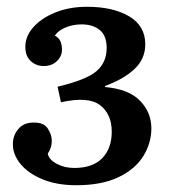

<svg xmlns="http://www.w3.org/2000/svg" viewBox="-20 -532 508 567"><path d="M205 15Q148 15 105.5 -2.5Q63 -20 40 -48.5Q17 -77 18 -109Q19 -134 35 -152Q51 -170 78 -170Q109 -171 121 -152.5Q133 -134 133 -116Q133 -96 121 -78Q125 -60 148 -48Q171 -36 199 -36Q254 -36 282 -65Q310 -94 310 -143Q310 -195 275.5 -221.5Q241 -248 160 -230L150 -276Q235 -296 265 -322Q295 -348 295 -390Q295 -427 274.5 -443.5Q254 -460 221 -460Q196 -460 174 -451Q152 -442 142 -427Q154 -420 158.5 -410Q163 -400 163 -385Q163 -366 148 -351.5Q133 -337 109 -337Q87 -337 71.5 -351Q56 -365 55 -389Q53 -422 77 -450Q101 -478 143 -495Q185 -512 237 -512Q313 -512 361 -484Q409 -456 409 -401Q409 -358 377 -328Q345 -298 290 -278V-275Q360 -269 393.5 -234.5Q427 -200 427 -153Q427 -110 403.5 -71.5Q380 -33 330.5 -9Q281 15 205 15Z"/></svg>

Font: Lora SemiBold
Style: Italic
Weight: 600
Italic angle: -3°
Designer: Olga Karpushina, Alexei Vanyashin (Cyrillic)
Foundry: Cyreal
Version: Version 3.011; ttfautohint (v1.8.4.7-5d5b)